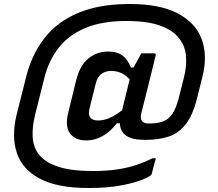

<svg xmlns="http://www.w3.org/2000/svg" viewBox="-20 -761 1090 961"><path d="M412 -58Q357 -58 330.5 -93Q304 -128 322 -199L362 -362Q380 -433 422 -468Q464 -503 522 -503Q568 -503 594.5 -482Q621 -461 635 -423H648Q655 -435 666 -454.5Q677 -474 687 -494H751Q762 -494 759 -483Q751 -449 738 -397Q725 -345 711.5 -290.5Q698 -236 687 -193Q675 -143 725 -143H728Q770 -143 798 -154Q826 -165 844 -193Q862 -221 875 -272L901 -375Q915 -429 911 -479.5Q907 -530 878 -567Q847 -609 782.5 -632.5Q718 -656 612 -656Q491 -656 407.5 -621Q324 -586 274.5 -523Q225 -460 203 -375L156 -188Q141 -128 143.5 -77Q146 -26 173 10Q205 52 271.5 73.5Q338 95 442 95Q511 95 563 87.5Q615 80 658.5 66Q702 52 743 31H760L740 107Q739 113 734 117Q722 127 682.5 142Q643 157 578 168.5Q513 180 421 180Q267 180 179 133Q91 86 64 3.5Q37 -79 63 -186L110 -373Q138 -487 202 -569.5Q266 -652 371.5 -696.5Q477 -741 630 -741Q780 -741 869.5 -694Q959 -647 989.5 -565Q1020 -483 993 -376L967 -272Q946 -187 911 -141Q876 -95 826 -78Q776 -61 709 -61H702Q583 -61 580 -144H565Q497 -58 412 -58ZM429 -222Q412 -158 471 -158Q498 -158 526 -169.5Q554 -181 591 -209Q599 -244 609.5 -284.5Q620 -325 629 -364Q606 -388 583.5 -397Q561 -406 538 -406Q474 -406 459 -342Z"/></svg>

Font: Recursive Sn Lnr St Med
Style: Italic
Weight: 500
Italic angle: -15°
Version: Version 1.079;hotconv 1.0.112;makeotfexe 2.5.65598; ttfautoh